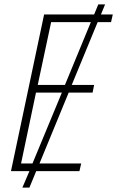

<svg xmlns="http://www.w3.org/2000/svg" viewBox="-20 -780 534 875"><path d="M30 0H114L82 75H114L145 0H342L350 -35H160L293 -358H402L409 -393H307L425 -679H486L494 -714H440L459 -760H428L409 -714H181ZM152 -393 213 -679H394L276 -393ZM76 -35 144 -358H262L128 -35Z"/></svg>

Font: Noto Sans SemiCondensed ExtraLight
Style: Italic
Weight: 200
Width: 4
Italic angle: -12°
Designer: Monotype Design Team
Foundry: Monotype Imaging Inc.
Version: Version 2.013